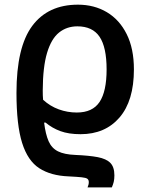

<svg xmlns="http://www.w3.org/2000/svg" viewBox="-20 -571 650 831"><path d="M317.4 -550.8Q387.7 -550.8 442.4 -518.3Q497.1 -485.8 528.3 -423.3Q559.6 -360.8 559.6 -270.5Q559.6 -134.8 497.3 -62.5Q435.1 9.8 328.6 9.8Q277.3 9.8 241.5 -3.4Q205.6 -16.6 177.2 -40.5H170.9Q177.2 10.3 190.4 40.3Q203.6 70.3 231 84Q258.3 97.7 306.6 99.6Q365.7 102.1 402.8 109.1Q439.9 116.2 457.5 134Q475.1 151.9 475.1 188Q475.1 204.1 472.2 216.3Q469.2 228.5 463.9 240.2H358.9Q361.3 234.4 362.8 229Q364.3 223.6 364.3 217.3Q364.3 207.5 358.2 202.9Q352.1 198.2 333.3 196.3Q314.5 194.3 276.9 192.4Q200.2 189.5 150.1 157.2Q100.1 125 75.7 47.4Q51.3 -30.3 51.3 -168.9Q51.3 -367.2 119.6 -459Q188 -550.8 317.4 -550.8ZM314.9 -457Q269 -457 235.6 -430.2Q202.1 -403.3 183.8 -342.5Q165.5 -281.7 165 -179.7Q165 -168 165.3 -158.2Q165.5 -148.4 166.5 -139.2Q196.8 -111.3 234.4 -97.7Q272 -84 312.5 -84Q380.4 -84 410.9 -129.6Q441.4 -175.3 441.4 -270.5Q441.4 -366.7 410.9 -411.9Q380.4 -457 314.9 -457Z"/></svg>

Font: Open Sans SemiBold
Style: Regular
Weight: 600
Designer: Monotype Design Team
Foundry: Monotype Imaging Inc.
Version: Version 3.003; ttfautohint (v1.8.4)